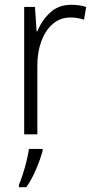

<svg xmlns="http://www.w3.org/2000/svg" viewBox="-20 -654 393 802"><path d="M278 -634Q312 -634 340 -625L331 -572Q318 -576 304 -578.5Q290 -581 275 -581Q232 -581 201 -554.5Q170 -528 153 -482.5Q136 -437 136 -380V-93H81V-625H126L133 -523H136Q154 -568 189 -601Q224 -634 278 -634ZM158 -24Q149 10 131 52.5Q113 95 90 128H59V118Q66 102 75 74.5Q84 47 91 18Q98 -11 101 -32H158Z"/></svg>

Font: Noto Sans Telugu UI SemiCondensed Light
Style: Regular
Weight: 300
Width: 4
Designer: Jelle Bosma - Monotype Design Team
Foundry: Monotype Imaging Inc.
Version: Version 2.005; ttfautohint (v1.8.4.7-5d5b)